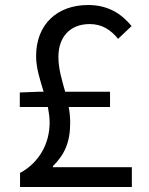

<svg xmlns="http://www.w3.org/2000/svg" viewBox="-20 -746 595 766"><path d="M191 -79V-83C237 -129 260 -177 260 -256C260 -278 258 -299 254 -319H419V-380H240C227 -427 213 -471 213 -519C213 -597 258 -650 338 -650C388 -650 423 -626 451 -591L505 -642C465 -691 411 -726 332 -726C207 -726 124 -648 124 -522C124 -474 140 -427 154 -380H134L59 -377V-319H171C175 -298 178 -278 178 -257C178 -173 136 -97 60 -56V0H506V-79Z"/></svg>

Font: Noto Sans Mono CJK JP Regular
Style: Regular
Weight: 400
Designer: Ryoko NISHIZUKA (kana & ideographs); Paul D. Hunt (Latin, Greek & Cyrillic); Wenlong ZHANG (bopomofo); Sandoll Communica
Foundry: Adobe Systems Incorporated
Version: Version 1.004;PS 1.004;hotconv 1.0.82;makeotf.lib2.5.63406